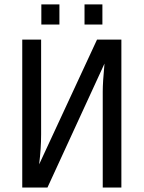

<svg xmlns="http://www.w3.org/2000/svg" viewBox="-20 -835 640 855"><path d="M79.1 0V-658.7H163.1V-236.8Q163.1 -173.3 154.3 -103L412.1 -658.7H520.5V0H437.5V-427.7Q437.5 -467.8 445.3 -551.8L191.4 0ZM356.4 -725.6V-815.4H436V-725.6ZM164.1 -725.6V-815.4H244.6V-725.6Z"/></svg>

Font: Cousine
Style: Regular
Weight: 400
Monospace: yes
Designer: Steve Matteson
Foundry: Monotype Imaging Inc.
Version: Version 1.21